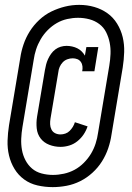

<svg xmlns="http://www.w3.org/2000/svg" viewBox="-20 -735 540 787"><path d="M196 32Q164 32 133.5 25Q103 18 79 0.5Q55 -17 39.5 -42.5Q24 -68 17 -97.5Q10 -127 11 -158.5Q12 -190 17 -222L63 -497Q67 -525 76.5 -553Q86 -581 102 -606.5Q118 -632 141 -653.5Q164 -675 191 -688Q218 -701 246.5 -708Q275 -715 304 -715H305Q337 -715 366.5 -706.5Q396 -698 420 -681Q444 -664 460 -638Q476 -612 483 -582.5Q490 -553 489 -521.5Q488 -490 483 -458L437 -183Q433 -155 423.5 -127Q414 -99 398 -73.5Q382 -48 359 -27Q336 -6 309 7.5Q282 21 253 26.5Q224 32 196 32ZM197 -18Q219 -18 242 -23Q265 -28 285.5 -39Q306 -50 323.5 -67.5Q341 -85 353 -105Q365 -125 372 -147Q379 -169 382 -191L428 -466Q432 -490 433 -514Q434 -538 429.5 -560.5Q425 -583 415 -603Q405 -623 387 -636.5Q369 -650 346.5 -656Q324 -662 300 -662Q278 -662 255.5 -657Q233 -652 213 -640.5Q193 -629 176 -612Q159 -595 147 -574.5Q135 -554 128 -532.5Q121 -511 118 -489L72 -214Q68 -190 67 -166.5Q66 -143 70 -120.5Q74 -98 84.5 -78Q95 -58 111.5 -44Q128 -30 150.5 -24Q173 -18 197 -18ZM228 -133Q204 -133 182 -141.5Q160 -150 146.5 -167.5Q133 -185 130.5 -209Q128 -233 132 -257L164 -447Q166 -459 169 -470.5Q172 -482 177 -493Q182 -504 189.5 -514.5Q197 -525 207 -532.5Q217 -540 229 -543.5Q241 -547 253 -547Q264 -547 275.5 -544.5Q287 -542 297 -537Q307 -532 315 -524Q323 -516 328 -507L334 -542H383L367 -443H317Q319 -453 318 -463Q317 -473 311.5 -481Q306 -489 297 -492.5Q288 -496 278 -496Q267 -496 256 -492Q245 -488 237 -479.5Q229 -471 224.5 -460.5Q220 -450 219 -439L187 -249Q185 -237 185.5 -225.5Q186 -214 191 -204Q196 -194 206 -189Q216 -184 228 -184Q238 -184 248 -187.5Q258 -191 265.5 -198.5Q273 -206 278.5 -215Q284 -224 287 -234L339 -217Q333 -199 322.5 -183.5Q312 -168 297 -156Q282 -144 264 -138.5Q246 -133 228 -133Z"/></svg>

Font: Iosevka Gothic
Style: Italic
Weight: 400
Italic angle: -9°
Monospace: yes
Designer: Belleve Invis
Foundry: Belleve Invis
Version: Version 15.5.1; ttfautohint (v1.8.4)